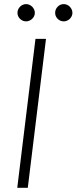

<svg xmlns="http://www.w3.org/2000/svg" viewBox="-20 -892 364 912"><path d="M62 0ZM112 0H62L148.5 -707.5H198.5ZM145.5 -831Q145.5 -822.5 142 -815.2Q138.5 -808 132.8 -802.5Q127 -797 119.5 -793.8Q112 -790.5 104 -790.5Q87.5 -790.5 75.2 -802.5Q63 -814.5 63 -831Q63 -839.5 66.2 -847Q69.5 -854.5 75.2 -860.2Q81 -866 88.2 -869.2Q95.5 -872.5 104 -872.5Q112 -872.5 119.5 -869.2Q127 -866 132.8 -860.2Q138.5 -854.5 142 -847Q145.5 -839.5 145.5 -831ZM324 -831Q324 -822.5 320.5 -815.2Q317 -808 311.5 -802.5Q306 -797 298.5 -793.8Q291 -790.5 283 -790.5Q266 -790.5 254 -802.5Q242 -814.5 242 -831Q242 -848 254 -860.2Q266 -872.5 283 -872.5Q291 -872.5 298.5 -869.2Q306 -866 311.5 -860.2Q317 -854.5 320.5 -847Q324 -839.5 324 -831Z"/></svg>

Font: Lato Light
Style: Italic
Weight: 300
Italic angle: -7°
Designer: Lukasz Dziedzic
Foundry: tyPoland Lukasz Dziedzic
Version: Version 2.007; 2014-02-27